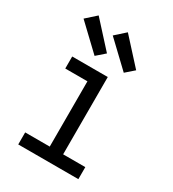

<svg xmlns="http://www.w3.org/2000/svg" viewBox="-185 -867 871 968"><g transform="rotate(30 250.0 -383.0)"><path d="M75 0V-70H218V-450H89V-520H296V-70H425V0ZM355 -579 213 -714 271 -766 403 -621ZM185 -579 43 -714 101 -766 233 -621Z"/></g></svg>

Font: Iosevka Algr
Style: Regular
Weight: 400
Monospace: yes
Designer: Belleve Invis
Foundry: Belleve Invis
Version: Version 26.0.2; ttfautohint (v1.8.3)